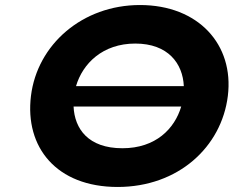

<svg xmlns="http://www.w3.org/2000/svg" viewBox="-20 -749 944 767"><path d="M714.3 -405H283.7C310.2 -495 389.9 -575 520.4 -575C651.7 -575 710.3 -495 714.3 -405ZM273.9 -323.4H703.9C677.6 -234.8 602.2 -156.8 469 -156.8C332.2 -156.8 277.9 -234.8 273.9 -323.4ZM103.7 -365.9C78.5 -161.1 205.2 -2.1 450 -2.1C691.1 -2.1 865 -161.1 890.2 -365.9C915.3 -570.8 772.9 -728.9 539.2 -728.9C308.9 -728.9 128.8 -570.8 103.7 -365.9Z"/></svg>

Font: Hussar
Style: BdSuprExtOblOne
Weight: 700
Foundry: Cannot Into Space Fonts
Version: Version 2.00